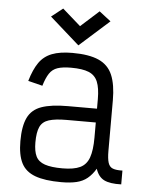

<svg xmlns="http://www.w3.org/2000/svg" viewBox="-58 -896 716 956"><g transform="rotate(5 300.0 -418.0)"><path d="M284 14Q202 14 153.5 -4Q105 -22 84.5 -62.5Q64 -103 64 -172Q64 -247 84.5 -289.5Q105 -332 153.5 -349Q202 -366 284 -366H430V-414Q430 -469 417 -500.5Q404 -532 372.5 -545Q341 -558 284 -558Q242 -558 216.5 -549.5Q191 -541 176 -518.5Q161 -496 149 -456L77 -474Q94 -532 118 -566.5Q142 -601 182 -616.5Q222 -632 284 -632Q367 -632 415.5 -610.5Q464 -589 484.5 -541Q505 -493 505 -414V-162Q505 -123 511.5 -102.5Q518 -82 535 -75.5Q552 -69 583 -70V-1Q527 1 497.5 -13.5Q468 -28 455 -68Q437 -38 414.5 -19.5Q392 -1 360.5 6.5Q329 14 284 14ZM284 -55Q341 -55 372.5 -70Q404 -85 417 -121.5Q430 -158 430 -221V-297H284Q228 -297 196 -287Q164 -277 151.5 -250Q139 -223 139 -172Q139 -128 151.5 -102.5Q164 -77 196 -66Q228 -55 284 -55ZM310 -672 162 -803 219 -848 310 -768 401 -850 459 -805Z"/></g></svg>

Font: Victor Mono
Style: Regular
Weight: 400
Monospace: yes
Designer: Rune Bjørnerås
Version: Version 1.561;gftools[0.9.30]